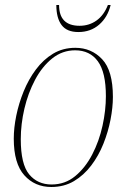

<svg xmlns="http://www.w3.org/2000/svg" viewBox="-20 -737 507 767"><path d="M185 10Q119 10 77 -37Q35 -84 35 -183Q35 -226 45 -275Q55 -324 74.5 -372Q94 -420 123.5 -459.5Q153 -499 192 -522.5Q231 -546 281 -546Q345 -546 388 -500.5Q431 -455 431 -350Q431 -308 421.5 -259Q412 -210 393 -162.5Q374 -115 344.5 -76Q315 -37 275.5 -13.5Q236 10 185 10ZM186 0Q240 0 280.5 -33.5Q321 -67 348.5 -120Q376 -173 389.5 -234.5Q403 -296 403 -353Q403 -448 371 -492Q339 -536 280 -536Q229 -536 188.5 -503.5Q148 -471 120 -418Q92 -365 77.5 -303Q63 -241 63 -181Q63 -81 96.5 -40.5Q130 0 186 0ZM293 -609Q247 -609 226 -637Q205 -665 205 -717H216Q216 -634 298 -634Q336 -634 365.5 -655Q395 -676 411 -717H422Q410 -668 376 -638.5Q342 -609 293 -609Z"/></svg>

Font: Noto Serif Display SemiCondensed Thin
Style: Italic
Weight: 100
Width: 4
Italic angle: -12°
Designer: Monotype Design Team
Foundry: Monotype Imaging Inc.
Version: Version 2.009